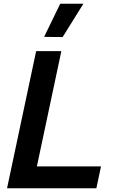

<svg xmlns="http://www.w3.org/2000/svg" viewBox="-20 -1016 657 1036"><path d="M318 -816 218 -817 305 -996H430ZM18 0 175 -740H311L179 -118H525L500 0Z"/></svg>

Font: Be Vietnam Pro SemiBold
Style: Italic
Weight: 600
Italic angle: -12°
Designer: Lam Bao, Tony Le, Vietanh Nguyen
Foundry: Yellow Type Foundry
Version: Version 1.002; ttfautohint (v1.8.3)